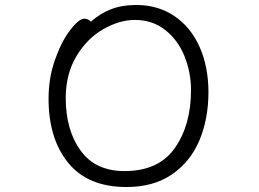

<svg xmlns="http://www.w3.org/2000/svg" viewBox="-20 -733 1040 771"><path d="M527 -713Q615 -713 681 -668Q747 -623 782 -543.5Q817 -464 817 -363Q817 -256 781 -170Q745 -84 671 -33Q597 18 488 18Q333 18 254 -79Q175 -176 175 -337Q175 -420 201 -493.5Q227 -567 262 -612.5Q297 -658 319 -658Q333 -658 345 -646Q382 -679 426 -696Q470 -713 527 -713ZM480 -46Q617 -46 682 -138.5Q747 -231 747 -371Q747 -442 721 -507Q695 -572 643.5 -612.5Q592 -653 521 -653Q460 -653 395 -616Q330 -579 287 -507.5Q244 -436 244 -339Q244 -211 303.5 -128.5Q363 -46 480 -46Z"/></svg>

Font: Iansui 0.93
Style: Regular
Weight: 400
Designer: But Ko / Fontworks Inc.
Foundry: zi-hi.com / Fontworks Inc.
Version: Version 0.931